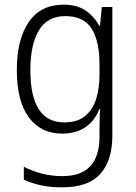

<svg xmlns="http://www.w3.org/2000/svg" viewBox="-20 -562 581 822"><path d="M252 -542Q309 -542 345.5 -517.5Q382 -493 405 -452H408L416 -532H461V18Q461 124 410 182Q359 240 246 240Q196 240 156 231.5Q116 223 82 207V152Q117 170 158.5 181Q200 192 247 192Q328 192 367 149Q406 106 406 24V-8Q406 -28 406.5 -49.5Q407 -71 409 -94H405Q385 -44 345 -17Q305 10 246 10Q155 10 103.5 -59.5Q52 -129 52 -262Q52 -393 103 -467.5Q154 -542 252 -542ZM259 -493Q183 -493 146.5 -432Q110 -371 110 -262Q110 -38 255 -38Q311 -38 344 -65Q377 -92 391.5 -138Q406 -184 406 -241V-287Q406 -385 372.5 -439Q339 -493 259 -493Z"/></svg>

Font: Noto Sans Arabic UI SmCn Lt
Style: Regular
Weight: 300
Width: 4
Designer: Monotype Design Team, Nadine Chahine and Nizar Qandah
Foundry: Monotype Imaging Inc.
Version: Version 2.010; ttfautohint (v1.8.4.7-5d5b)